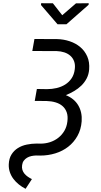

<svg xmlns="http://www.w3.org/2000/svg" viewBox="-20 -952 627 1187"><path d="M270.5 -400.9Q301.3 -400.9 330.3 -407.7Q359.4 -414.6 383.1 -429.4Q406.7 -444.3 422.6 -467.8Q438.5 -491.2 442.4 -524.9Q445.8 -552.2 438.2 -572.8Q430.7 -593.3 415 -607.2Q399.4 -621.1 377.7 -628.2Q356 -635.3 330.6 -636.2L179.7 -636.7L192.9 -710.9L332 -710.4Q373 -709.5 410.6 -697Q448.2 -684.6 476.3 -660.9Q504.4 -637.2 519.5 -602.8Q534.7 -568.4 531.2 -522.9Q528.8 -492.2 515.9 -467.3Q502.9 -442.4 483.2 -423.1Q463.4 -403.8 438.5 -389.2Q413.6 -374.5 387.2 -363.8Q439 -342.8 463.9 -300.5Q488.8 -258.3 484.9 -202.1Q481 -150.9 458.7 -111.3Q436.5 -71.8 401.6 -44.7Q366.7 -17.6 322 -3.9Q277.3 9.8 228.5 9.8L202.6 9.3Q188 9.8 173.6 12.9Q159.2 16.1 147.2 23.2Q135.3 30.3 127 41.5Q118.7 52.7 116.7 68.8Q114.3 85 118.4 98.1Q122.6 111.3 131.3 121.8Q140.1 132.3 152.1 140.6Q164.1 148.9 177.2 155.3L138.2 215.3Q116.2 204.1 96.9 188.7Q77.6 173.3 63.2 154.3Q48.8 135.3 41 112.5Q33.2 89.8 34.2 64Q35.6 27.8 51 3.2Q66.4 -21.5 90.6 -36.6Q114.7 -51.8 145.5 -58.1Q176.3 -64.5 208 -64.5L230 -64Q261.2 -64 289.6 -73.2Q317.9 -82.5 340.3 -100.1Q362.8 -117.7 377.7 -142.8Q392.6 -168 396.5 -200.2Q400.9 -233.4 392.6 -257.1Q384.3 -280.8 366.7 -296.1Q349.1 -311.5 323.5 -319.1Q297.9 -326.7 267.6 -327.6L194.8 -328.1L208 -401.9ZM364.7 -857.9 449.7 -931.2 528.3 -932.1 527.8 -922.4 390.6 -801.8H335.9L233.4 -920.9L234.4 -932.1L307.1 -931.6Z"/></svg>

Font: Roboto Mono
Style: Italic
Weight: 400
Designer: Google
Version: Version 2.000985; 2015; ttfautohint (v1.3)